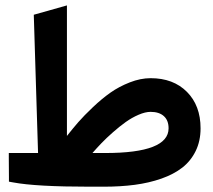

<svg xmlns="http://www.w3.org/2000/svg" viewBox="-20 -704 804 724"><path d="M615.7 -220.2Q615.7 -250 597.9 -266.1Q580.1 -282.2 547.9 -282.2Q527.8 -282.2 502.4 -271.2Q477.1 -260.3 453.9 -243.7Q430.7 -227.1 406 -205.3Q381.3 -183.6 363 -164.6Q344.7 -145.5 328.6 -127H377Q615.7 -127 615.7 -220.2ZM547.9 -409.2Q633.8 -409.2 685.1 -357.4Q736.3 -305.7 736.3 -220.2Q736.3 -172.4 718 -134.8Q699.7 -97.2 667.5 -72Q635.3 -46.9 588.6 -30.5Q542 -14.2 488.3 -7.1Q434.6 0 370.6 0H318.8Q115.7 0 29.8 -16.1L13.7 -19V-35.2L13.2 -107.4V-127H32.7H123.5L107.4 -648.4L232.4 -683.6V-191.4Q253.9 -218.8 275.1 -243.2Q296.4 -267.6 330.3 -299.8Q364.3 -332 396.5 -354.7Q428.7 -377.4 469.2 -393.3Q509.8 -409.2 547.9 -409.2Z"/></svg>

Font: Samim FD
Style: Bold-FD
Weight: 700
Foundry: DejaVu fonts team - Redesigned by Saber Rastikerdar
Version: Version 4.0.1